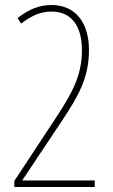

<svg xmlns="http://www.w3.org/2000/svg" viewBox="-20 -744 451 764"><path d="M37 -24V0H357V-26H69V-27L227 -264C294 -365 334 -436 334 -545C334 -654 280 -724 185 -724C139 -724 97 -709 50 -672L64 -650C105 -681 140 -698 185 -698C266 -698 306 -638 306 -545C306 -446 270 -377 199 -270Z"/></svg>

Font: Noto Sans Devanagari UI ExtraCondensed Thin
Style: Regular
Weight: 100
Width: 2
Designer: Jelle Bosma - Monotype Design Team
Foundry: Monotype Imaging Inc.
Version: Version 2.004